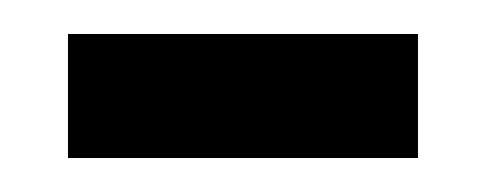

<svg xmlns="http://www.w3.org/2000/svg" viewBox="-20 -329 286 113"><path d="M20 -236H226V-309H20Z"/></svg>

Font: Noto Serif Myanmar ExtCond
Style: Regular
Weight: 400
Width: 2
Designer: Ben Mitchell and the Monotype Design Team
Foundry: Monotype Imaging Inc.
Version: Version 2.106